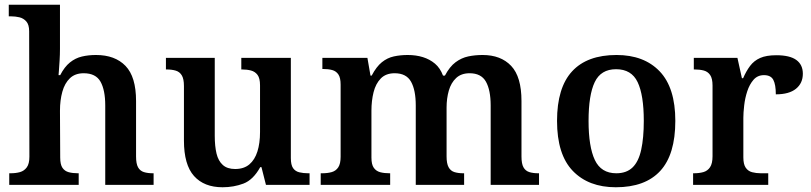

<svg xmlns="http://www.w3.org/2000/svg" viewBox="-20 -780 3422 810"><path d="M19 0V-49H24Q47 -49 64.5 -54Q82 -59 93 -74Q104 -89 104 -119L103 -648Q103 -676 91 -689.5Q79 -703 62 -707Q45 -711 28 -711H17V-760H233V-574Q233 -551 231.5 -525.5Q230 -500 228.5 -481.5Q227 -463 227 -463H234Q252 -498 275 -516.5Q298 -535 325.5 -541.5Q353 -548 385 -548Q465 -548 509.5 -502Q554 -456 554 -354V-120Q554 -89 562.5 -74Q571 -59 587 -54Q603 -49 625 -49H628V0H424V-335Q424 -400 404 -435.5Q384 -471 333 -471Q297 -471 275 -450Q253 -429 243 -393Q233 -357 233 -313L234 -115Q234 -86 243.5 -72Q253 -58 270 -53.5Q287 -49 309 -49H312V0Z M919 10Q841 10 798.5 -37.5Q756 -85 756 -187V-417Q756 -447 747 -462Q738 -477 721.5 -482Q705 -487 682 -487H680V-536H886V-207Q886 -163 893.5 -132Q901 -101 920 -84Q939 -67 972 -67Q1009 -67 1032 -86.5Q1055 -106 1066 -141Q1077 -176 1077 -223V-420Q1077 -450 1066.5 -464Q1056 -478 1039 -482.5Q1022 -487 1001 -487H998V-536H1207V-113Q1207 -84 1216.5 -70.5Q1226 -57 1243 -53Q1260 -49 1280 -49H1286V0H1102L1083 -75H1078Q1048 -21 1007 -5.5Q966 10 919 10Z M1333 0V-49H1339Q1362 -49 1379.5 -54Q1397 -59 1407 -74Q1417 -89 1417 -119V-423Q1417 -452 1407.5 -466Q1398 -480 1381.5 -484.5Q1365 -489 1343 -489H1340V-536H1530L1543 -461H1548Q1568 -499 1591 -517.5Q1614 -536 1641.5 -542Q1669 -548 1700 -548Q1735 -548 1764 -539Q1793 -530 1815 -511.5Q1837 -493 1849 -461H1857Q1877 -499 1902 -517.5Q1927 -536 1955.5 -542Q1984 -548 2016 -548Q2093 -548 2136.5 -502Q2180 -456 2180 -354V-120Q2180 -89 2188.5 -74Q2197 -59 2213 -54Q2229 -49 2251 -49H2254V0H2050V-335Q2050 -400 2030 -435.5Q2010 -471 1961 -471Q1926 -471 1904.5 -451Q1883 -431 1873.5 -398Q1864 -365 1864 -326V-120Q1864 -90 1872.5 -74.5Q1881 -59 1897 -54Q1913 -49 1935 -49H1938V0H1734V-335Q1734 -400 1714 -435.5Q1694 -471 1645 -471Q1608 -471 1586.5 -449Q1565 -427 1556 -391Q1547 -355 1547 -313V-115Q1547 -86 1557 -72Q1567 -58 1584 -53.5Q1601 -49 1623 -49H1626V0Z M2578 10Q2463 10 2396.5 -59Q2330 -128 2330 -270Q2330 -410 2393.5 -479Q2457 -548 2581 -548Q2697 -548 2763 -479Q2829 -410 2829 -270Q2829 -128 2765.5 -59Q2702 10 2578 10ZM2580 -49Q2623 -49 2648.5 -73.5Q2674 -98 2685 -148Q2696 -198 2696 -270Q2696 -379 2670 -433.5Q2644 -488 2579 -488Q2515 -488 2489 -433.5Q2463 -379 2463 -270Q2463 -161 2489.5 -105Q2516 -49 2580 -49Z M2904 0V-49H2907Q2930 -49 2947.5 -54Q2965 -59 2975.5 -74.5Q2986 -90 2986 -121V-419Q2986 -449 2976 -463.5Q2966 -478 2949 -482.5Q2932 -487 2910 -487H2907V-536H3091L3110 -450H3115Q3128 -480 3144.5 -502Q3161 -524 3187 -535.5Q3213 -547 3255 -547Q3312 -547 3339.5 -527Q3367 -507 3367 -469Q3367 -429 3338 -405.5Q3309 -382 3253 -382Q3253 -423 3242.5 -443Q3232 -463 3203 -463Q3176 -463 3159 -443.5Q3142 -424 3132.5 -395Q3123 -366 3119.5 -335Q3116 -304 3116 -283V-116Q3116 -87 3126 -72.5Q3136 -58 3153 -53.5Q3170 -49 3190 -49H3221V0Z"/></svg>

Font: Noto Serif Gujarati SemiBold
Style: Regular
Weight: 600
Version: Version 2.102